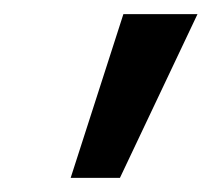

<svg xmlns="http://www.w3.org/2000/svg" viewBox="-20 -772 300 272"><path d="M154.8 -752H259.8L149.9 -520H80.1Z"/></svg>

Font: Lobster
Style: Regular
Weight: 400
Designer: Pablo Impallari
Foundry: Pablo Impallari
Version: Version 1.007; ttfautohint (v1.1) -l 8 -r 50 -G 50 -x 14 -D 